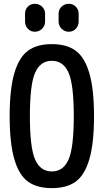

<svg xmlns="http://www.w3.org/2000/svg" viewBox="-20 -970 540 1000"><path d="M336.9 -591.8Q309.6 -653.3 250 -653.3Q190.4 -653.3 163.1 -591.8Q135.7 -530.3 135.7 -365.2Q135.7 -200.2 163.1 -138.7Q190.4 -77.1 250 -77.1Q309.6 -77.1 336.9 -138.7Q364.3 -200.2 364.3 -365.2Q364.3 -530.3 336.9 -591.8ZM374 -23.9Q327.1 9.8 250 9.8Q172.9 9.8 126 -23.9Q79.1 -57.6 54.7 -140.6Q30.3 -223.6 30.3 -364.7Q30.3 -505.9 54.7 -588.9Q79.1 -671.9 126 -706.1Q172.9 -740.2 250 -740.2Q327.1 -740.2 374 -706.1Q420.9 -671.9 445.3 -588.9Q469.7 -505.9 469.7 -364.7Q469.7 -223.6 445.3 -140.6Q420.9 -57.6 374 -23.9ZM389.6 -898.4V-858.4Q389.6 -835.9 375 -820.3Q360.4 -804.7 338.4 -804.7Q316.4 -804.7 300.8 -820.3Q285.2 -835.9 285.2 -858.4V-898.4Q285.2 -920.9 300.8 -935.5Q316.4 -950.2 338.4 -950.2Q360.4 -950.2 375 -935.1Q389.6 -919.9 389.6 -898.4ZM110.4 -898.4Q110.4 -920.9 125 -935.5Q139.6 -950.2 161.6 -950.2Q183.6 -950.2 199.2 -935.1Q214.8 -919.9 214.8 -898.4V-858.4Q214.8 -835.9 199.2 -820.3Q183.6 -804.7 161.6 -804.7Q139.6 -804.7 125 -820.3Q110.4 -835.9 110.4 -858.4Z"/></svg>

Font: Rounded-X Mgen+ 1mn medium
Style: Regular
Weight: 500
Designer: [Source Han Sans]
Ryoko NISHIZUKA  (kana & ideographs); Paul D. Hunt (Latin, Greek & Cyrillic); Wenlong ZHANG  (bopomofo
Version: Version 1.059.20150602